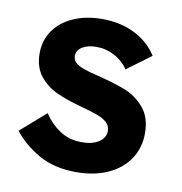

<svg xmlns="http://www.w3.org/2000/svg" viewBox="-64 -563 600 634"><g transform="rotate(10 236.0 -246.5)"><path d="M21 -91.5 105.5 -165.5Q126.5 -133 158.2 -111.8Q190 -90.5 233 -90.5Q269 -90.5 290.2 -105Q311.5 -119.5 311.5 -142Q311.5 -159 299 -170.2Q286.5 -181.5 267.2 -188.5Q248 -195.5 213.5 -205Q163 -218.5 128 -234.2Q93 -250 69 -279.5Q45 -309 45 -356Q45 -399.5 68.2 -432.8Q91.5 -466 133.5 -484.5Q175.5 -503 230 -503Q290 -503 338 -479.5Q386 -456 414 -412L333.5 -352.5Q315.5 -379 287.2 -394Q259 -409 226.5 -409Q198 -409 179.5 -397.8Q161 -386.5 161 -367.5Q161 -355 169.5 -346.2Q178 -337.5 196.5 -330.5Q215 -323.5 249 -315.5Q305.5 -301.5 342.2 -287Q379 -272.5 406.2 -240.8Q433.5 -209 433.5 -155.5Q433.5 -106.5 408.5 -69Q383.5 -31.5 337.8 -10.8Q292 10 232 10Q157.5 10 105.2 -20Q53 -50 21 -91.5Z"/></g></svg>

Font: HK Grotesk
Style: Bold
Weight: 700
Designer: Alfredo Marco Pradil
Foundry: Hanken Design Co.
Version: Version 3.001